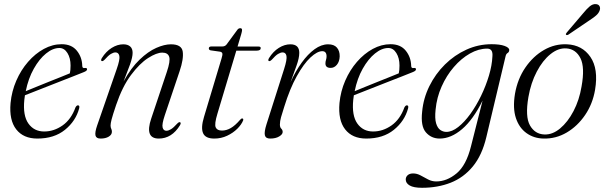

<svg xmlns="http://www.w3.org/2000/svg" viewBox="-20 -667 2956 936"><path d="M366 -139Q349.5 -77 296.8 -34.2Q244 8.5 162 8.5Q94 8.5 59 -36.5Q24 -81.5 31.5 -165Q37 -222 59.5 -273.8Q82 -325.5 116.8 -365.5Q151.5 -405.5 193.8 -428.5Q236 -451.5 280.5 -451.5Q329 -451.5 354.5 -420Q380 -388.5 381 -346Q381 -333 394 -335.5Q404 -337 404.5 -329.5Q405 -321.5 387.5 -315Q373 -309 337.2 -295Q301.5 -281 256.8 -263.5Q212 -246 170.2 -229.5Q128.5 -213 101.5 -202.5Q100 -191 98.5 -179.5Q91 -103.5 118.5 -64.8Q146 -26 195.5 -26Q243 -26 285 -55.5Q327 -85 348 -143.5Q353.5 -153.5 360 -153.5Q369.5 -153.5 366 -139ZM269.5 -433Q237.5 -433 204.5 -406.2Q171.5 -379.5 144.8 -332Q118 -284.5 105.5 -222.5Q127.5 -231.5 157.5 -243.8Q187.5 -256 219.2 -268.8Q251 -281.5 278 -292.2Q305 -303 320.5 -309.5Q324 -323.5 324 -347.5Q324 -384 308.8 -408.5Q293.5 -433 269.5 -433Z M475.5 -369.5Q470 -372.5 476.5 -384Q496.5 -416 524.5 -433.5Q552.5 -451 581 -451Q602 -451 614.2 -440.8Q626.5 -430.5 626.5 -409.5Q626.5 -388 613.8 -352.5Q601 -317 582.5 -270Q619 -336.5 660.5 -376.2Q702 -416 741.8 -433.5Q781.5 -451 813 -451Q865.5 -451 870.8 -415.5Q876 -380 855.5 -319.5L783.5 -105.5Q768.5 -61 772.8 -45.2Q777 -29.5 791 -29.5Q801 -29.5 813.5 -37Q826 -44.5 844.5 -65Q853 -73.5 858 -71Q864 -68.5 857.5 -56.5Q817.5 8.5 754 8.5Q684.5 8.5 717 -88.5L793 -315.5Q811.5 -370 804.8 -390.2Q798 -410.5 771 -410.5Q743.5 -410.5 702.2 -384.2Q661 -358 618.8 -301.5Q576.5 -245 546 -155Q529 -104.5 524 -84.8Q519 -65 519 -55.5Q519 -45.5 522.2 -39.5Q525.5 -33.5 525.5 -24.5Q525.5 -10.5 510.2 -1Q495 8.5 470.5 8.5Q449 8.5 445.5 -6.5Q442 -21.5 453.5 -55L549 -330.5Q565.5 -377.5 561.8 -394.5Q558 -411.5 543 -411.5Q533 -411.5 520.5 -404Q508 -396.5 489.5 -375.5Q480.5 -367 475.5 -369.5Z M1053 -415 1007 -421.5Q998 -423.5 998 -431Q998 -440.5 1011 -440.5H1064Q1076.5 -440.5 1084 -449.5L1137 -521.5Q1142.5 -529.5 1151.5 -529.5Q1160 -529.5 1160 -520.5Q1160 -514.5 1156 -500.5L1138 -440H1241Q1251 -440 1251 -432.5Q1251 -420 1230 -420H1132L1040 -113Q1024.5 -62 1031.5 -46.2Q1038.5 -30.5 1062 -30.5Q1084 -30.5 1105.2 -42.8Q1126.5 -55 1150.5 -83Q1156.5 -90 1161 -89.5Q1167.5 -89 1165.5 -80.5Q1157.5 -60 1137 -39.5Q1116.5 -19 1087.2 -5.2Q1058 8.5 1024.5 8.5Q981.5 8.5 970 -17.8Q958.5 -44 974.5 -97L1060 -382Q1065.5 -399.5 1064 -406.2Q1062.5 -413 1053 -415Z M1290.5 -369.5Q1285 -372.5 1291.5 -384Q1311.5 -416 1339.2 -433.5Q1367 -451 1395.5 -451Q1439 -451 1439 -409.5Q1439 -384.5 1425.8 -347.8Q1412.5 -311 1396.5 -266.5Q1420.5 -319.5 1450.5 -361.2Q1480.5 -403 1513.5 -427Q1546.5 -451 1579.5 -451Q1608.5 -451 1622.5 -434.8Q1636.5 -418.5 1636 -392Q1635 -366.5 1622.2 -351.2Q1609.5 -336 1592 -336Q1566.5 -336 1566.5 -357.5Q1566.5 -366.5 1569.2 -374.8Q1572 -383 1572 -392Q1572 -417.5 1551 -417.5Q1526.5 -417.5 1493.5 -386.8Q1460.5 -356 1426.8 -295.5Q1393 -235 1365.5 -146Q1355.5 -115 1350 -95.5Q1344.5 -76 1344.5 -60Q1344.5 -46 1351.2 -39.8Q1358 -33.5 1358 -23.5Q1358 -12 1341 -1.8Q1324 8.5 1297 8.5Q1275 8.5 1271.2 -7.8Q1267.5 -24 1279 -60.5L1365 -330.5Q1380 -377.5 1376.5 -394.5Q1373 -411.5 1358 -411.5Q1348 -411.5 1335.5 -404Q1323 -396.5 1304.5 -375.5Q1295.5 -367 1290.5 -369.5Z M1969.5 -139Q1953 -77 1900.2 -34.2Q1847.5 8.5 1765.5 8.5Q1697.5 8.5 1662.5 -36.5Q1627.5 -81.5 1635 -165Q1640.5 -222 1663 -273.8Q1685.5 -325.5 1720.2 -365.5Q1755 -405.5 1797.2 -428.5Q1839.5 -451.5 1884 -451.5Q1932.5 -451.5 1958 -420Q1983.5 -388.5 1984.5 -346Q1984.5 -333 1997.5 -335.5Q2007.5 -337 2008 -329.5Q2008.5 -321.5 1991 -315Q1976.5 -309 1940.8 -295Q1905 -281 1860.2 -263.5Q1815.5 -246 1773.8 -229.5Q1732 -213 1705 -202.5Q1703.5 -191 1702 -179.5Q1694.5 -103.5 1722 -64.8Q1749.5 -26 1799 -26Q1846.5 -26 1888.5 -55.5Q1930.5 -85 1951.5 -143.5Q1957 -153.5 1963.5 -153.5Q1973 -153.5 1969.5 -139ZM1873 -433Q1841 -433 1808 -406.2Q1775 -379.5 1748.2 -332Q1721.5 -284.5 1709 -222.5Q1731 -231.5 1761 -243.8Q1791 -256 1822.8 -268.8Q1854.5 -281.5 1881.5 -292.2Q1908.5 -303 1924 -309.5Q1927.5 -323.5 1927.5 -347.5Q1927.5 -384 1912.2 -408.5Q1897 -433 1873 -433Z M2351 1Q2330 90 2285 144.5Q2240 199 2176.8 223.8Q2113.5 248.5 2037.5 248.5Q1996.5 248.5 1977.2 237.2Q1958 226 1958 208Q1958 195.5 1967.5 187Q1977 178.5 1994 178.5Q2012.5 178.5 2030.5 188.2Q2048.5 198 2067 207.8Q2085.5 217.5 2106.5 217.5Q2158.5 217.5 2205.8 178.2Q2253 139 2276 46.5L2332.5 -176.5Q2286.5 -83.5 2232.5 -37.5Q2178.5 8.5 2123.5 8.5Q2082.5 8.5 2056.2 -21.8Q2030 -52 2038 -123Q2044 -188 2073.2 -247.2Q2102.5 -306.5 2149 -352.5Q2195.5 -398.5 2253.8 -425Q2312 -451.5 2376.5 -451.5Q2417.5 -451.5 2440.2 -443Q2463 -434.5 2462.5 -423Q2462 -413 2454.8 -408.8Q2447.5 -404.5 2445 -394ZM2103.5 -132.5Q2099 -89.5 2106 -66Q2113 -42.5 2126.8 -33.2Q2140.5 -24 2156 -24Q2183.5 -24 2213.8 -47.8Q2244 -71.5 2272.8 -111.2Q2301.5 -151 2325 -199.5Q2348.5 -248 2363.5 -298Q2378.5 -348 2380.5 -392Q2384 -430 2355 -430Q2313 -430 2270.8 -406Q2228.5 -382 2192.5 -340.2Q2156.5 -298.5 2132.8 -245Q2109 -191.5 2103.5 -132.5Z M2744.5 -451Q2818.5 -447.5 2858.2 -389.5Q2898 -331.5 2881 -229.5Q2869.5 -161 2832.5 -106.5Q2795.5 -52 2742.8 -21Q2690 10 2629.5 8.5Q2582.5 7.5 2546.8 -18Q2511 -43.5 2495 -91.5Q2479 -139.5 2490.5 -209.5Q2503 -282 2541 -337.5Q2579 -393 2632.2 -423.5Q2685.5 -454 2744.5 -451ZM2633 -11.5Q2673 -9.5 2710.5 -40.8Q2748 -72 2776 -125.5Q2804 -179 2815 -245Q2832 -338.5 2809.8 -383Q2787.5 -427.5 2742 -431Q2702 -434 2663.8 -403.2Q2625.5 -372.5 2596.8 -317.8Q2568 -263 2556 -194Q2539.5 -98 2563.5 -55.8Q2587.5 -13.5 2633 -11.5ZM2823.5 -603Q2840.5 -624 2855 -636Q2869.5 -648 2884.5 -647Q2898 -646 2902.8 -636.8Q2907.5 -627.5 2903.5 -616.5Q2899 -603 2886.5 -592Q2874 -581 2856 -569.5L2750.5 -498Q2742.5 -494 2739.5 -498Q2736.5 -501 2743 -508.5Z"/></svg>

Font: Fraunces 72pt Light
Style: Italic
Weight: 300
Italic angle: -16°
Version: Version 1.000;[b76b70a41]